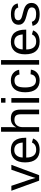

<svg xmlns="http://www.w3.org/2000/svg" viewBox="1420 -2184 774 3653"><g transform="rotate(-90 1806.5 -358.0)"><path d="M299.3 0 496.6 -528.3H403.3L283.2 -183.6L264.2 -126L247.1 -68.8C228.8 -133 217.6 -171.5 213.4 -184.6L97.2 -528.3H3.4L195.3 0Z M634.8 -245.6H1011.7V-257.3C1011.7 -444.5 934.1 -538.1 778.8 -538.1C703 -538.1 644.6 -514.8 603.8 -468.3C562.9 -421.7 542.5 -354.8 542.5 -267.6C542.5 -175.8 562.9 -106.6 603.8 -60.1C644.6 -13.5 704.1 9.8 782.2 9.8C894.2 9.8 966 -31.9 997.6 -115.2L920.4 -137.2C912.3 -113.8 896.7 -94.4 873.8 -79.1C850.8 -63.8 820.3 -56.2 782.2 -56.2C734 -56.2 697.4 -72.6 672.4 -105.5C647.3 -138.3 634.8 -185.1 634.8 -245.6ZM920.9 -313H635.7C637.7 -362.8 651.1 -401.9 676 -430.4C700.9 -458.9 734.7 -473.1 777.3 -473.1C821.3 -473.1 855 -460.4 878.4 -434.8C901.9 -409.3 916 -368.7 920.9 -313Z M1210.9 -438H1209.5C1209.8 -441.2 1210.5 -453.5 1211.7 -474.6C1212.8 -495.8 1213.4 -516.3 1213.4 -536.1V-724.6H1125.5V0H1213.4V-311.5C1213.4 -360 1225.8 -398.6 1250.7 -427.2C1275.6 -455.9 1308.8 -470.2 1350.1 -470.2C1377.8 -470.2 1399.4 -466 1415 -457.5C1430.7 -449.1 1441.9 -435.8 1448.7 -417.7C1455.6 -399.7 1459 -372.1 1459 -335V0H1547.4V-352.1C1547.4 -419.1 1533.8 -466.9 1506.6 -495.4C1479.4 -523.8 1437.2 -538.1 1379.9 -538.1C1339.2 -538.1 1305.6 -530 1279.1 -513.9C1252.5 -497.8 1229.8 -472.5 1210.9 -438Z M1679.2 -640.6H1767.1V-724.6H1679.2ZM1679.2 0H1767.1V-528.3H1679.2Z M1968.8 -266.6C1968.8 -339.8 1979.2 -391.9 2000 -422.9C2020.8 -453.8 2054.5 -469.2 2101.1 -469.2C2135.3 -469.2 2161.6 -460.6 2180.2 -443.4C2198.7 -426.1 2210.3 -402.8 2214.8 -373.5L2305.2 -380.4C2296.1 -429.5 2273.7 -468.1 2238 -496.1C2202.4 -524.1 2157.6 -538.1 2103.5 -538.1C2030.6 -538.1 1974.6 -514.7 1935.5 -468C1896.5 -421.3 1877 -353.5 1877 -264.6C1877 -175.1 1896.4 -107 1935.3 -60.3C1974.2 -13.6 2030.6 9.8 2104.5 9.8C2160.5 9.8 2206.7 -5.4 2243.2 -35.6C2279.6 -65.9 2301.3 -106.4 2308.1 -157.2L2219.2 -163.1C2214.4 -127.9 2201.4 -101.9 2180.4 -85C2159.4 -68 2133.3 -59.6 2102.1 -59.6C2057.5 -59.6 2024.1 -76.5 2002 -110.4C1979.8 -144.2 1968.8 -196.3 1968.8 -266.6Z M2401.9 0H2489.7V-724.6H2401.9Z M2691.4 -245.6H3068.4V-257.3C3068.4 -444.5 2990.7 -538.1 2835.4 -538.1C2759.6 -538.1 2701.3 -514.8 2660.4 -468.3C2619.5 -421.7 2599.1 -354.8 2599.1 -267.6C2599.1 -175.8 2619.5 -106.6 2660.4 -60.1C2701.3 -13.5 2760.7 9.8 2838.9 9.8C2950.8 9.8 3022.6 -31.9 3054.2 -115.2L2977.1 -137.2C2968.9 -113.8 2953.4 -94.4 2930.4 -79.1C2907.5 -63.8 2877 -56.2 2838.9 -56.2C2790.7 -56.2 2754.1 -72.6 2729 -105.5C2703.9 -138.3 2691.4 -185.1 2691.4 -245.6ZM2977.5 -313H2692.4C2694.3 -362.8 2707.8 -401.9 2732.7 -430.4C2757.6 -458.9 2791.3 -473.1 2834 -473.1C2877.9 -473.1 2911.6 -460.4 2935.1 -434.8C2958.5 -409.3 2972.7 -368.7 2977.5 -313Z M3576.7 -146C3576.7 -166.2 3573.4 -184.2 3566.9 -200C3560.4 -215.7 3551.2 -229.7 3539.3 -241.7C3527.4 -253.7 3511.2 -264.7 3490.7 -274.7C3470.2 -284.6 3436.7 -295.4 3390.1 -307.1C3341 -319.2 3308.8 -328.6 3293.5 -335.4C3278.2 -342.3 3266.6 -350.6 3258.8 -360.4C3251 -370.1 3247.1 -382.5 3247.1 -397.5C3247.1 -421.9 3256.5 -440.1 3275.4 -452.1C3294.3 -464.2 3323.6 -470.2 3363.3 -470.2C3399.1 -470.2 3427.7 -463.9 3449 -451.4C3470.3 -438.9 3483.4 -420.9 3488.3 -397.5L3567.4 -407.2C3558.3 -452.5 3536.5 -485.4 3502.2 -505.9C3467.9 -526.4 3421.5 -536.6 3363.3 -536.6C3297.5 -536.6 3247.5 -524 3213.1 -498.8C3178.8 -473.6 3161.6 -436.8 3161.6 -388.7C3161.6 -362.6 3167.6 -340.7 3179.7 -322.8C3191.7 -304.9 3208.4 -289.6 3229.7 -277.1C3251.1 -264.6 3286.9 -251.8 3337.4 -238.8L3400.4 -222.2C3432.3 -213.7 3455.4 -203 3469.7 -189.9C3484 -176.9 3491.2 -160 3491.2 -139.2C3491.2 -111.8 3480.9 -91.3 3460.2 -77.6C3439.5 -64 3406.9 -57.1 3362.3 -57.1C3320.6 -57.1 3288.1 -63.7 3264.6 -76.9C3241.2 -90.1 3225.7 -110.8 3218.3 -139.2L3140.6 -124C3151.4 -78.1 3174.6 -44.4 3210.2 -22.7C3245.8 -1.1 3296.5 9.8 3362.3 9.8C3430 9.8 3482.7 -3.7 3520.3 -30.8C3557.9 -57.8 3576.7 -96.2 3576.7 -146Z"/></g></svg>

Font: Arimo
Style: Regular
Weight: 400
Designer: Steve Matteson
Foundry: Monotype Imaging Inc.
Version: Version 1.32